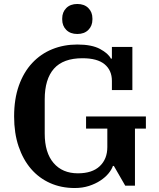

<svg xmlns="http://www.w3.org/2000/svg" viewBox="-20 -934 799 966"><path d="M356 12Q288 12 232 -13Q176 -38 136 -84.5Q96 -131 73.5 -197.5Q51 -264 51 -348Q51 -436 75 -503.5Q99 -571 142 -617Q185 -663 243 -686.5Q301 -710 369 -710Q442 -710 483.5 -687.5Q525 -665 538 -639H543V-698H646V-481H543V-527Q543 -580 506.5 -610.5Q470 -641 395 -641Q298 -641 251.5 -588.5Q205 -536 205 -434V-262Q205 -166 249.5 -114Q294 -62 372 -62Q444 -62 482 -98Q520 -134 520 -194V-287H413V-348H714V-287H659V0H610L553 -99H548Q542 -81 526 -61.5Q510 -42 485 -25.5Q460 -9 427.5 1.5Q395 12 356 12ZM369 -763Q334 -763 313.5 -783.5Q293 -804 293 -836V-841Q293 -873 313.5 -893.5Q334 -914 369 -914Q404 -914 424.5 -893.5Q445 -873 445 -841V-836Q445 -804 424.5 -783.5Q404 -763 369 -763Z"/></svg>

Font: IBM Plex Serif SmBld
Style: Regular
Weight: 600
Designer: Mike Abbink, Paul van der Laan, Pieter van Rosmalen
Foundry: Bold Monday
Version: Version 3.001